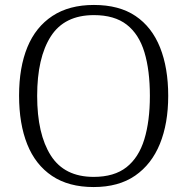

<svg xmlns="http://www.w3.org/2000/svg" viewBox="-20 -745 757 775"><path d="M358 10Q257 10 190 -35Q123 -80 90 -162.5Q57 -245 57 -359Q57 -473 90.5 -554.5Q124 -636 191.5 -680.5Q259 -725 359 -725Q461 -725 527 -680.5Q593 -636 626 -553.5Q659 -471 659 -358Q659 -247 625.5 -164.5Q592 -82 525.5 -36Q459 10 358 10ZM358 -31Q441 -31 490.5 -70Q540 -109 562.5 -182.5Q585 -256 585 -358Q585 -461 563 -534Q541 -607 491.5 -645.5Q442 -684 359 -684Q240 -684 185 -598Q130 -512 130 -358Q130 -204 185 -117.5Q240 -31 358 -31Z"/></svg>

Font: Noto Serif Gujarati Light
Style: Regular
Weight: 300
Version: Version 2.102